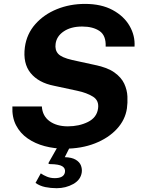

<svg xmlns="http://www.w3.org/2000/svg" viewBox="-20 -752 730 984"><path d="M311.5 10Q258.5 10 209.2 -3Q160 -16 121.8 -42.5Q83.5 -69 62.2 -110Q41 -151 43.5 -206.5H194.5Q197.5 -157.5 234 -131Q270.5 -104.5 327.5 -104.5Q385.5 -104.5 430.8 -127Q476 -149.5 482.5 -195.5Q488.5 -236.5 456.8 -256.5Q425 -276.5 375 -287L256.5 -312.5Q177.5 -328 137 -377.5Q96.5 -427 107.5 -510.5Q117 -578.5 161 -628.2Q205 -678 271.5 -705Q338 -732 415.5 -732Q499.5 -732 557.5 -700.5Q615.5 -669 644.2 -619Q673 -569 669.5 -513H521.5Q524 -570 490.2 -593Q456.5 -616 401 -616Q343.5 -616 306.8 -591.2Q270 -566.5 265 -527.5Q260.5 -496 278 -476.5Q295.5 -457 350 -444.5L467 -419Q531 -406 566.5 -380.5Q602 -355 616.8 -323Q631.5 -291 633 -257.8Q634.5 -224.5 630.5 -196.5Q622 -138 579 -91.2Q536 -44.5 466.8 -17.2Q397.5 10 311.5 10ZM270.5 212.5Q240 212.5 212 206.8Q184 201 162 185.5L189 136.5Q202.5 146 220.8 153.5Q239 161 260.5 161Q308 161 313 130Q316 110.5 299 100Q282 89.5 236.5 89Q224 89 230.5 79.5L278.5 -5H341.5L312 53.5Q348 54.5 368 66.5Q388 78.5 394.8 96.2Q401.5 114 399 131.5Q393.5 170 355.2 191.2Q317 212.5 270.5 212.5Z"/></svg>

Font: Public Sans
Style: Bold Italic
Weight: 700
Italic angle: -8°
Designer: The Public Sans project authors (U.S. Web Design System). Libre Franklin designed by Pablo Impallari and Rodrigo Fuenzal
Version: Version 1.008; ttfautohint (v1.8.1) -l 8 -r 50 -G 200 -x 14 